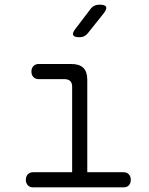

<svg xmlns="http://www.w3.org/2000/svg" viewBox="-20 -805 640 825"><path d="M511 -65Q525 -65 533.5 -56Q542 -47 542 -32.5Q542 -18 534 -9Q526 0 511 0H122Q108 0 99.5 -9Q91 -18 91 -32.5Q91 -47 99.5 -56Q108 -65 122 -65H290V-432Q290 -449 281.5 -457Q273 -465 256 -465H146Q132 -465 123.5 -474Q115 -483 115 -497.5Q115 -512 123.5 -521Q132 -530 146 -530H287Q321 -530 338 -513.5Q355 -497 355 -463V-65ZM321 -645Q299 -645 294.5 -654Q290 -663 304 -681L368 -765Q375 -775 385 -780Q395 -785 407 -785Q432 -785 436 -775.5Q440 -766 425 -747L358 -663Q351 -654 342 -649.5Q333 -645 321 -645Z"/></svg>

Font: Maple Mono ExtraLight
Style: Regular
Weight: 275
Monospace: yes
Designer: subframe7536
Version: Version 7.000